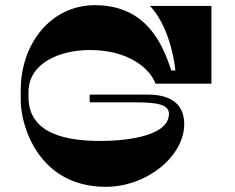

<svg xmlns="http://www.w3.org/2000/svg" viewBox="-20 -723 906 741"><path d="M327 -530C480 -530 561 -455 580 -400H796V-700H559C623 -632 650 -518 657 -451H641C607 -556 543 -703 346 -703C179 -703 60 -558 60 -374V-335C60 -239 128 -2 388 -2C548 -2 691 -121 691 -244C691 -305 658 -358 550 -358H326V-328H500C583 -328 632 -321 632 -284C632 -194 456 -179 367 -179C246 -179 90 -202 90 -348V-368C90 -479 210 -530 327 -530Z"/></svg>

Font: Space Cowgirl Black
Style: Regular
Weight: 900
Designer: Valery Marier
Foundry: Valery Marier
Version: Version 1.000;hotconv 1.0.109;makeotfexe 2.5.65596